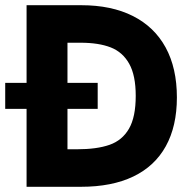

<svg xmlns="http://www.w3.org/2000/svg" viewBox="-43 -717 731 737"><path d="M59 -299H-23V-399H59V-697H269Q385 -697 467.2 -655.5Q549.5 -614 592.8 -534.8Q636 -455.5 636 -343Q636 -232.5 593.5 -155.8Q551 -79 468.8 -39.5Q386.5 0 268 0H59ZM252 -144Q328.5 -144 377.2 -161Q426 -178 452 -222.8Q478 -267.5 478 -349Q478 -427.5 453 -472.2Q428 -517 382 -535Q336 -553 266 -553H216V-399H332V-299H216V-144Z"/></svg>

Font: HK Grotesk Black
Style: Regular
Weight: 900
Designer: Alfredo Marco Pradil
Foundry: Hanken Design Co.
Version: Version 3.001